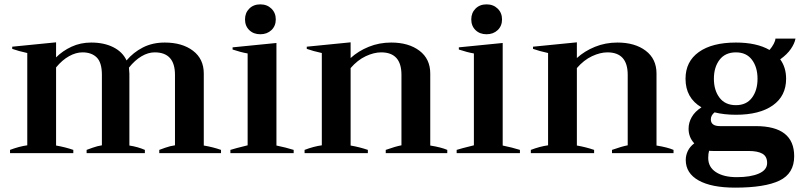

<svg xmlns="http://www.w3.org/2000/svg" viewBox="-20 -702 3682 880"><path d="M993 -15V0H710V-15Q715 -17 737.5 -25Q760 -33 782 -36V-359Q782 -462 689 -462Q659 -462 628.5 -444Q598 -426 571 -392Q573 -374 573 -365V-35Q612 -29 644 -15V0H377V-15Q382 -17 404.5 -25Q427 -33 447 -36V-359Q447 -415 423.5 -438.5Q400 -462 358 -462Q328 -462 296.5 -444.5Q265 -427 237 -393V-35Q278 -28 316 -15V0H26V-15Q68 -31 105 -36V-459Q64 -468 36 -478V-488L237 -508V-439Q267 -469 308 -488Q349 -507 398 -507Q457 -507 499.5 -485.5Q542 -464 560 -425Q591 -462 635 -484.5Q679 -507 735 -507Q815 -507 864.5 -469.5Q914 -432 914 -365V-35Q956 -28 993 -15Z M1103 -613Q1103 -643 1122.5 -662.5Q1142 -682 1173 -682Q1204 -682 1224 -662.5Q1244 -643 1244 -613Q1244 -583 1224 -564Q1204 -545 1173 -545Q1142 -545 1122.5 -564Q1103 -583 1103 -613ZM1036 -15Q1054 -21 1115 -36V-457Q1085 -462 1046 -475V-485L1247 -505V-35Q1291 -26 1326 -15V0H1036Z M2030 -15V0H1748V-15Q1793 -31 1820 -36V-359Q1820 -462 1727 -462Q1694 -462 1656.5 -444.5Q1619 -427 1587 -390V-35Q1628 -28 1666 -15V0H1376V-15Q1418 -31 1455 -36V-459Q1414 -468 1386 -478V-488L1587 -508V-436Q1622 -468 1670 -487.5Q1718 -507 1773 -507Q1853 -507 1902.5 -469.5Q1952 -432 1952 -365V-35Q2002 -27 2030 -15Z M2140 -613Q2140 -643 2159.5 -662.5Q2179 -682 2210 -682Q2241 -682 2261 -662.5Q2281 -643 2281 -613Q2281 -583 2261 -564Q2241 -545 2210 -545Q2179 -545 2159.5 -564Q2140 -583 2140 -613ZM2073 -15Q2091 -21 2152 -36V-457Q2122 -462 2083 -475V-485L2284 -505V-35Q2328 -26 2363 -15V0H2073Z M3067 -15V0H2785V-15Q2830 -31 2857 -36V-359Q2857 -462 2764 -462Q2731 -462 2693.5 -444.5Q2656 -427 2624 -390V-35Q2665 -28 2703 -15V0H2413V-15Q2455 -31 2492 -36V-459Q2451 -468 2423 -478V-488L2624 -508V-436Q2659 -468 2707 -487.5Q2755 -507 2810 -507Q2890 -507 2939.5 -469.5Q2989 -432 2989 -365V-35Q3039 -27 3067 -15Z M3620 14Q3620 93 3553 125.5Q3486 158 3349 158Q3241 158 3182 125Q3123 92 3123 31Q3123 10 3132.5 -10Q3142 -30 3162 -45Q3136 -73 3136 -112Q3136 -140 3150.5 -165.5Q3165 -191 3195 -210Q3122 -253 3122 -341Q3122 -420 3183 -463.5Q3244 -507 3353 -507Q3448 -507 3507 -473Q3519 -487 3526.5 -501.5Q3534 -516 3534 -525H3626Q3622 -503 3605 -478Q3588 -453 3556 -430Q3583 -393 3583 -341Q3583 -262 3522 -219Q3461 -176 3353 -176Q3299 -176 3255 -187Q3238 -173 3238 -155Q3238 -124 3280 -124H3444Q3620 -124 3620 14ZM3252 -341Q3252 -288 3278 -254Q3304 -220 3353 -220Q3401 -220 3426.5 -254Q3452 -288 3452 -341Q3452 -394 3426.5 -428Q3401 -462 3353 -462Q3304 -462 3278 -428Q3252 -394 3252 -341ZM3496 45Q3496 15 3474.5 2.5Q3453 -10 3411 -10H3250Q3236 -10 3230 -11Q3226 2 3226 22Q3226 64 3261.5 87Q3297 110 3357 110Q3420 110 3458 93.5Q3496 77 3496 45Z"/></svg>

Font: Trirong SemiBold
Style: Regular
Weight: 600
Designer: Katatrad Team
Foundry: CadsonDemak
Version: Version 1.001